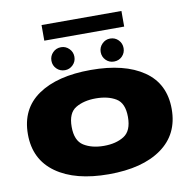

<svg xmlns="http://www.w3.org/2000/svg" viewBox="-94 -991 1093 1090"><g transform="rotate(-10 452.0 -446.0)"><path d="M447 4Q641 4 751.2 -74.8Q861.5 -153.5 861.5 -299Q861.5 -445.5 751.2 -521.2Q641 -597 447 -597Q253.5 -597 143 -521.2Q32.5 -445.5 32.5 -299Q32.5 -153.5 143 -74.8Q253.5 4 447 4ZM447 -159.5Q377.5 -159.5 331 -188.5Q284.5 -217.5 284.5 -297.5Q284.5 -377.5 331 -405.2Q377.5 -433 447 -433Q517 -433 563 -405.2Q609 -377.5 609 -297.5Q609 -217.5 563 -188.5Q517 -159.5 447 -159.5ZM303.5 -621Q330 -621 349.5 -640.2Q369 -659.5 369 -687Q369 -714.5 349.5 -734Q330 -753.5 303.5 -753.5Q275 -753.5 255.8 -734Q236.5 -714.5 236.5 -687Q236.5 -659.5 255.8 -640.2Q275 -621 303.5 -621ZM586 -621Q614.5 -621 633.5 -640.2Q652.5 -659.5 652.5 -687Q652.5 -714.5 633.5 -734Q614.5 -753.5 586 -753.5Q559.5 -753.5 540 -734Q520.5 -714.5 520.5 -687Q520.5 -659.5 539.5 -640.2Q558.5 -621 586 -621ZM216.5 -806.5H677V-896.5H216.5Z"/></g></svg>

Font: Anybody Expanded Black
Style: Regular
Weight: 900
Width: 7
Designer: Tyler Finck
Foundry: Etcetera Type Company
Version: Version 1.113;gftools[0.9.25]